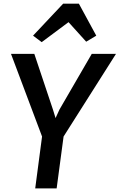

<svg xmlns="http://www.w3.org/2000/svg" viewBox="-20 -1046 664 1066"><path d="M175.5 0 213.5 -288 41 -747H170.5L274 -437.5L288.5 -390.5L310 -437.5L489.5 -747H624L333 -288L294.5 0ZM211.5 -812 163.5 -848 330.5 -1025.5H418L514.5 -848L458.5 -814.5L360.5 -923Z"/></svg>

Font: Merriweather Sans Medium
Style: Italic
Weight: 500
Italic angle: -7.5°
Designer: Eben Sorkin
Foundry: Eben Sorkin
Version: Version 2.001